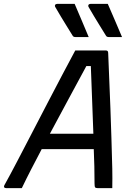

<svg xmlns="http://www.w3.org/2000/svg" viewBox="-39 -965 709 985"><path d="M344 -945Q364 -899 380.5 -859.5Q397 -820 416 -775H347Q337 -775 333 -783Q311 -819 297.5 -840.5Q284 -862 272.5 -881.5Q261 -901 244 -930Q241 -935 244 -940Q247 -945 254 -945ZM514 -945Q534 -899 551 -859.5Q568 -820 587 -775H518Q508 -775 504 -783Q482 -819 468.5 -840.5Q455 -862 443.5 -881.5Q432 -901 415 -930Q412 -935 415 -940Q418 -945 425 -945ZM73 0H-8Q-15 0 -17.5 -4Q-20 -8 -17 -14Q12 -66 48 -135Q84 -204 124 -281Q164 -358 204 -435Q244 -512 281 -582Q318 -652 347 -706H505Q516 -706 516 -693Q522 -557 527.5 -408Q533 -259 537 -100Q538 -75 537.5 -50.5Q537 -26 537 0H461Q452 0 449 -4Q446 -8 446 -24Q446 -68 445 -112Q444 -156 442 -200H175Q147 -147 121 -96.5Q95 -46 73 0ZM404 -626Q362 -548 313.5 -458.5Q265 -369 217 -279H440Q437 -367 433.5 -454Q430 -541 427 -626Z"/></svg>

Font: Recursive Sn Lnr St
Style: Italic
Weight: 400
Italic angle: -15°
Version: Version 1.079;hotconv 1.0.112;makeotfexe 2.5.65598; ttfautoh